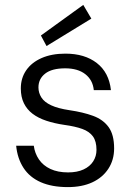

<svg xmlns="http://www.w3.org/2000/svg" viewBox="-20 -752 541 784"><path d="M257 12Q192 12 146.5 -8Q101 -28 76 -66.5Q51 -105 46 -157H118Q122 -126 139 -101Q156 -76 186 -62Q216 -48 258 -48Q295 -48 321 -60Q347 -72 360.5 -93Q374 -114 374 -140Q374 -175 359.5 -195Q345 -215 316 -225.5Q287 -236 243 -242Q202 -248 169 -259Q136 -270 113 -287.5Q90 -305 77.5 -330.5Q65 -356 65 -391Q65 -433 87 -465Q109 -497 150 -515Q191 -533 247 -533Q326 -533 375.5 -494.5Q425 -456 433 -384H363Q359 -425 328.5 -449Q298 -473 246 -473Q192 -473 164.5 -451.5Q137 -430 137 -395Q137 -373 149 -354Q161 -335 189 -322Q217 -309 264 -302Q319 -294 360 -279Q401 -264 423.5 -233Q446 -202 446 -146Q446 -99 422.5 -63Q399 -27 357 -7.5Q315 12 257 12ZM170 -564 147 -607 320 -732 353 -676Z"/></svg>

Font: DM Sans 10pt Light
Style: Regular
Weight: 300
Version: Version 4.004;gftools[0.9.30]